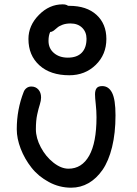

<svg xmlns="http://www.w3.org/2000/svg" viewBox="-20 -873 629 883"><path d="M298.8 -526.9Q211.9 -526.9 161.4 -572.5Q110.8 -618.2 110.8 -693.8Q110.8 -755.4 158.7 -804.2Q206.5 -853 268.1 -853Q284.7 -853 293 -846.2H298.8Q378.4 -846.2 423.8 -804.7Q469.2 -763.2 469.2 -693.8Q469.2 -622.1 420.2 -574.5Q371.1 -526.9 298.8 -526.9ZM203.1 -685.1Q203.1 -650.4 228 -629.2Q252.9 -607.9 292 -607.9Q334 -607.9 356 -630.6Q377.9 -653.3 377.9 -694.8Q377.9 -725.6 357.9 -745.4Q337.9 -765.1 304.2 -765.1Q283.2 -765.1 267.1 -759Q251 -752.9 243.2 -745.6Q235.4 -738.3 227.1 -732.2Q218.8 -726.1 210.9 -726.1Q203.1 -710 203.1 -685.1ZM307.1 -9.8Q252.9 -9.8 204.6 -35.9Q156.2 -62 124.8 -102.1Q93.3 -142.1 75.2 -189Q57.1 -235.8 57.1 -278.8Q57.1 -369.1 88.9 -450.2Q92.8 -460.9 102.1 -468Q111.3 -475.1 124 -475.1Q144 -475.1 156.5 -461.2Q168.9 -447.3 168.9 -424.8Q168.9 -410.2 163.1 -392.3Q157.2 -374.5 151.1 -346.4Q145 -318.4 145 -278.8Q145 -238.3 167.7 -195.6Q190.4 -152.8 225.8 -125Q261.2 -97.2 294.9 -97.2Q356.4 -97.2 390.1 -157Q423.8 -216.8 423.8 -334Q423.8 -362.8 420.4 -393.6Q417 -424.3 417 -439Q417 -457.5 424.3 -467.3Q431.6 -477.1 450.2 -477.1Q480 -477.1 495.6 -446Q511.2 -415 511.2 -342.8Q511.2 -260.7 495.4 -196.5Q479.5 -132.3 451.7 -92Q423.8 -51.8 387.2 -30.8Q350.6 -9.8 307.1 -9.8Z"/></svg>

Font: Shantell Sans Irregular
Style: Regular
Weight: 400
Designer: Stephen Nixon, Anya Danilova, Shantell Martin
Foundry: Arrow Type
Version: Version 1.006;[9816181b4]